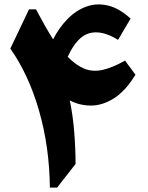

<svg xmlns="http://www.w3.org/2000/svg" viewBox="-20 -852 670 872"><path d="M573.2 -767.6 516.1 -670.9Q442.4 -716.8 385.7 -701.2Q329.1 -685.5 287.6 -593.8Q326.7 -554.2 364 -539.6Q401.4 -524.9 445.3 -534.4Q489.3 -543.9 547.9 -576.7L595.2 -512.7Q549.8 -438.5 497.6 -405.5Q445.3 -372.6 393.3 -372.6Q341.3 -372.6 296.9 -396Q311 -329.1 317.1 -252.7Q323.2 -176.3 323.2 -107.4L239.3 0H206.5Q204.6 -184.6 157.5 -348.6Q110.4 -512.7 26.9 -631.3L111.8 -809.6H143.6Q165 -769.5 181.6 -739.7Q198.2 -710 221.2 -673.3Q248.5 -727.1 287.1 -766.1Q325.7 -805.2 372.1 -822Q418.5 -838.9 469.5 -827.1Q520.5 -815.4 573.2 -767.6Z"/></svg>

Font: Pinar-DS2-FD ExtraBold
Style: Regular
Weight: 800
Designer: Amin Abedi
Version: Version 3.000